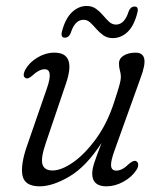

<svg xmlns="http://www.w3.org/2000/svg" viewBox="-20 -632 554 660"><path d="M448 -78Q454.5 -75 455 -66.2Q455.5 -57.5 449.5 -48.5Q433.5 -23.5 404.5 -7.5Q375.5 8.5 346 8.5Q297 8.5 297 -35Q297 -51 304.5 -73.5Q312 -96 329 -140.5Q276 -59 218.5 -25.2Q161 8.5 116.5 8.5Q64.5 8.5 57.2 -29.2Q50 -67 74.5 -135.5L141.5 -329Q164 -394 133.5 -394Q114.5 -394 91.5 -372.5Q76.5 -359 68.5 -363.5Q55 -369.5 67.5 -393.5Q81.5 -418 109.2 -434.5Q137 -451 167 -451Q243 -451 207 -345.5L137.5 -140.5Q119.5 -88 126 -67Q132.5 -46 160.5 -46Q191.5 -46 232 -74.5Q272.5 -103 310.8 -155.8Q349 -208.5 372.5 -281.5Q387 -325.5 391.2 -341.8Q395.5 -358 395.5 -367.5Q395.5 -378.5 392.2 -389.5Q389 -400.5 389 -413.5Q389 -431 405.2 -441Q421.5 -451 446.5 -451Q471 -451 475.8 -430.2Q480.5 -409.5 462.5 -362L374.5 -117Q360 -77.5 361.8 -61.5Q363.5 -45.5 380 -45.5Q389.5 -45.5 400 -50.8Q410.5 -56 425 -70Q440.5 -82.5 448 -78ZM367.5 -501Q349 -501 335.5 -510.5Q322 -520 311.2 -532.5Q300.5 -545 290.2 -554.5Q280 -564 267 -564Q237.5 -564 223 -518.5Q216.5 -502.5 203 -502.5Q187.5 -502.5 193 -524Q204.5 -568 227.2 -589.8Q250 -611.5 278 -611.5Q296.5 -611.5 310 -601.8Q323.5 -592 334 -579.5Q344.5 -567 355 -557.2Q365.5 -547.5 378.5 -547.5Q408.5 -547.5 422.5 -593.5Q429 -609.5 443 -609.5Q458 -609.5 452 -587.5Q440.5 -542.5 418.2 -521.8Q396 -501 367.5 -501Z"/></svg>

Font: Fraunces 72pt S100 Light
Style: Italic
Weight: 300
Italic angle: -16°
Version: Version 1.000; ttfautohint (v1.8.3)